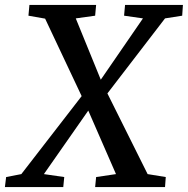

<svg xmlns="http://www.w3.org/2000/svg" viewBox="-53 -763 766 783"><path d="M339 -743 335 -699 256 -688 358 -438 530 -688 453 -699 457 -743H693L690 -699L620 -688L385 -382L549 -53L623 -41L620 0H335L339 -41L420 -53L307 -312L126 -53L209 -41L205 0H-33L-28 -41L34 -53L280 -371L131 -687L63 -699L67 -743Z"/></svg>

Font: Koeln Type Serif
Style: Italic
Weight: 400
Italic angle: -8°
Designer: Eben Sorkin
Foundry: Eben Sorkin
Version: Version 2.002